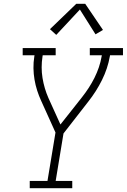

<svg xmlns="http://www.w3.org/2000/svg" viewBox="-20 -987 665 1007"><path d="M136 0V-38H229L271 -292L196 -458Q184 -484 175 -512Q166 -540 161 -569.5Q156 -599 155.5 -629.5Q155 -660 160 -691L161 -697H99V-735H272V-697H204L203 -691Q194 -633 203 -578Q212 -523 234 -473L297 -334L410 -477Q429 -501 445.5 -526.5Q462 -552 475.5 -579Q489 -606 498.5 -634Q508 -662 513 -691L514 -697H451V-735H625V-697H557L556 -691Q545 -628 515 -567.5Q485 -507 443 -454L313 -287L272 -38H359V0ZM275 -804 242 -834 380 -967H427L520 -830L481 -807L399 -937Z"/></svg>

Font: Iosevka Curly Slab XLtExObl
Style: Regular
Weight: 200
Width: 7
Italic angle: -9°
Monospace: yes
Designer: Belleve Invis
Foundry: Belleve Invis
Version: Version 11.0.0; ttfautohint (v1.8.3)